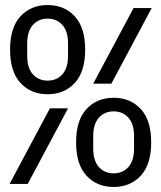

<svg xmlns="http://www.w3.org/2000/svg" viewBox="-20 -730 640 762"><path d="M169 -356Q103 -356 61.5 -400.5Q20 -445 20 -533Q20 -621 61.5 -665.5Q103 -710 169 -710Q235 -710 276.5 -665.5Q318 -621 318 -533Q318 -445 276.5 -400.5Q235 -356 169 -356ZM169 -410Q205 -410 227.5 -435Q250 -460 250 -508V-558Q250 -606 227.5 -631Q205 -656 169 -656Q133 -656 110.5 -631Q88 -606 88 -558V-508Q88 -460 110.5 -435Q133 -410 169 -410ZM510 -698H582L422 -398H350ZM178 -300H250L90 0H18ZM431 12Q365 12 323.5 -32.5Q282 -77 282 -165Q282 -253 323.5 -297.5Q365 -342 431 -342Q497 -342 538.5 -297.5Q580 -253 580 -165Q580 -77 538.5 -32.5Q497 12 431 12ZM431 -42Q467 -42 489.5 -67Q512 -92 512 -140V-190Q512 -238 489.5 -263Q467 -288 431 -288Q395 -288 372.5 -263Q350 -238 350 -190V-140Q350 -92 372.5 -67Q395 -42 431 -42Z"/></svg>

Font: PlemolJP35 Console
Style: Regular
Weight: 400
Version: v2.0.3; ttfautohint (v1.8.4.7-5d5b-dirty) -l 6 -r 45 -G 200 